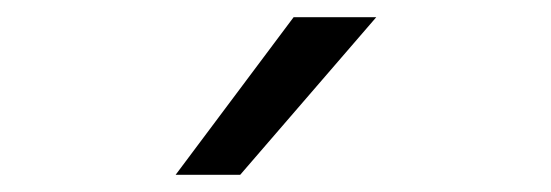

<svg xmlns="http://www.w3.org/2000/svg" viewBox="-20 -823 640 223"><path d="M321 -803H417L259 -620H184Z"/></svg>

Font: PlemolJP35 Console
Style: Regular
Weight: 400
Version: v2.0.3; ttfautohint (v1.8.4.7-5d5b-dirty) -l 6 -r 45 -G 200 